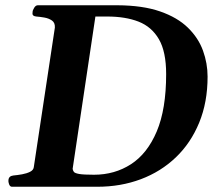

<svg xmlns="http://www.w3.org/2000/svg" viewBox="-20 -713 848 733"><path d="M12.2 -24.9Q13.2 -41 30.8 -43Q46.9 -44.4 64.5 -47.6Q82 -50.8 94.7 -57.1Q107.4 -63.5 108.9 -74.2L189.5 -607.9Q190.4 -626.5 178.2 -634.8Q166 -643.1 149.4 -646Q132.8 -648.9 118.7 -649.9Q104 -651.4 104 -660.6Q104 -664.1 104.5 -668Q104.5 -673.3 110.4 -683.1Q116.2 -692.9 124.5 -692.9H428.2Q524.9 -692.4 591.1 -669.4Q657.2 -646.5 697.3 -607.4Q737.3 -568.4 754.9 -519.8Q772.5 -471.2 772.5 -420.4Q772.5 -322.8 740.5 -244.9Q708.5 -167 651.4 -112.3Q594.2 -57.6 517.6 -28.8Q440.9 0 351.1 0H25.9Q18.1 0 14.6 -9.8Q11.2 -19.5 12.2 -24.9ZM257.3 -68.4Q258.3 -62 262 -56.9Q265.6 -51.8 282.5 -48.8Q299.3 -45.9 338.9 -45.9Q418 -45.9 480.2 -86.2Q542.5 -126.5 578.4 -211.2Q614.3 -295.9 614.3 -430.2Q614.3 -515.6 586.7 -563.2Q559.1 -610.8 509 -630.4Q459 -649.9 389.6 -649.9H344.2Z"/></svg>

Font: Gelasio SemiBold
Style: Italic
Weight: 600
Italic angle: -8.5°
Designer: Eben Sorkin
Foundry: Eben Sorkin
Version: Version 1.008